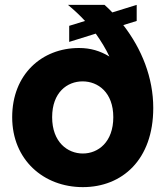

<svg xmlns="http://www.w3.org/2000/svg" viewBox="-20 -760 679 788"><path d="M541 -740 441 -709C431 -720 420 -730 409 -740H259C284 -719 308 -697 329 -674L264 -654V-588L373 -622C395 -591 414 -560 429 -528C391 -551 352 -563 304 -563C152 -563 30 -455 30 -279C30 -104 159 8 320 8C481 8 609 -104 609 -317C609 -441 562 -559 486 -657L541 -674ZM194 -279C194 -381 256 -426 319 -426C382 -426 445 -381 445 -279C445 -177 383 -130 320 -130C257 -130 194 -177 194 -279Z"/></svg>

Font: Malmofest
Style: Bold
Weight: 700
Designer: Jonny Pinhorn (Poppins), Kolossal
Version: Version 1.004;Glyphs 3.1.2 (3151)